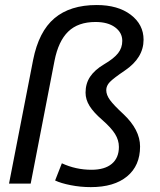

<svg xmlns="http://www.w3.org/2000/svg" viewBox="-20 -745 651 779"><path d="M16.6 0 114.3 -501.5Q137.2 -617.2 200.9 -670.9Q264.6 -724.6 372.1 -724.6Q458.5 -724.6 510.5 -685.1Q562.5 -645.5 562.5 -584Q562.5 -510.3 486.8 -459Q439.9 -427.2 425.5 -412.1Q411.1 -397 411.1 -379.4Q411.1 -359.9 426.3 -339.1Q441.4 -318.4 480 -282.7Q548.3 -218.8 548.3 -150.4Q548.3 -72.8 495.6 -29.3Q442.9 14.2 348.6 14.2Q306.6 14.2 266.8 6.3Q227.1 -1.5 203.6 -12.7L231 -82.5Q287.6 -56.2 351.1 -56.2Q404.8 -56.2 433.6 -80.3Q462.4 -104.5 462.4 -148.9Q462.4 -176.3 446.8 -201.4Q431.2 -226.6 395 -258.3Q359.4 -289.1 343.3 -315.2Q327.1 -341.3 327.1 -369.1Q327.1 -406.2 345.9 -434.1Q364.7 -461.9 401.9 -483.9Q441.9 -507.3 459 -529.1Q476.1 -550.8 476.1 -579.1Q476.1 -612.8 446.8 -634.3Q417.5 -655.8 367.7 -655.8Q296.9 -655.8 256.8 -616.9Q216.8 -578.1 201.2 -498.5L104.5 0Z"/></svg>

Font: Liberation Sans
Style: Italic
Weight: 400
Italic angle: -12°
Designer: Steve Matteson
Foundry: Ascender Corporation
Version: Version 2.1.5